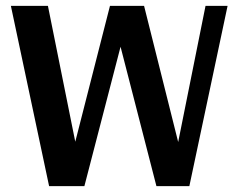

<svg xmlns="http://www.w3.org/2000/svg" viewBox="-20 -633 811 653"><path d="M754 -613 624 0H512L390 -474L267 0H147L17 -613H143L236 -151L354 -613H470L586 -150L679 -613Z"/></svg>

Font: Arya
Style: Bold
Weight: 700
Designer: Eduardo Rodriguez Tunni, Modular Infotech
Foundry: Eduardo Rodriguez Tunni, Modular Infotech
Version: Version 1.002